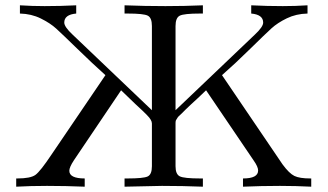

<svg xmlns="http://www.w3.org/2000/svg" viewBox="-20 -703 1234 723"><path d="M41 0V-31H45Q95 -31 113.5 -44.5Q132 -58 174 -121Q185 -137 191 -146L377 -420Q329 -463 272 -518.5Q215 -574 192 -595Q169 -616 133.5 -633.5Q98 -651 55 -652V-683Q102 -680 148 -680Q207 -680 267 -683V-652Q222 -648 222 -618Q222 -602 253 -573L552 -288V-605Q552 -636 536.5 -644Q521 -652 461 -652H449V-683Q526 -680 603 -680Q674 -680 744 -683V-652H733Q673 -652 657 -644Q641 -636 641 -605V-288L940 -573Q971 -602 971 -618Q971 -648 926 -652V-683Q986 -680 1045 -680Q1092 -680 1138 -683V-652Q1095 -651 1060 -634Q1025 -617 1002 -596Q979 -575 922 -519Q865 -463 816 -420L1044 -84Q1069 -50 1088.5 -40.5Q1108 -31 1149 -31H1152V0Q1094 -3 1034 -3Q964 -3 895 0V-31Q952 -31 952 -61Q952 -75 935 -99L756 -363Q741 -348 725 -333.5Q709 -319 699.5 -310Q690 -301 680.5 -292Q671 -283 666 -277.5Q661 -272 655.5 -267.5Q650 -263 648 -259Q646 -255 644 -252.5Q642 -250 641.5 -246.5Q641 -243 641 -240.5Q641 -238 641 -233V-77Q641 -47 657 -39Q673 -31 734 -31H744V0Q668 -3 590 -3Q575 -3 449 0V-31H460Q520 -31 536 -38.5Q552 -46 552 -77V-238Q552 -251 534 -269Q525 -279 490 -311Q458 -342 436 -363L258 -99Q241 -73 241 -60Q241 -31 299 -31V0Q228 -3 157 -3Q94 -3 41 0Z"/></svg>

Font: CMU Serif
Style: Roman
Weight: 500
Version: Version 0.7.0